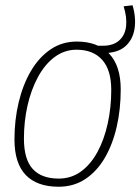

<svg xmlns="http://www.w3.org/2000/svg" viewBox="-20 -700 534 730"><path d="M203 10Q121 10 78 -34.5Q35 -79 35 -170Q35 -244 51 -311Q67 -378 97.5 -430Q128 -482 172 -512Q216 -542 272 -542Q351 -542 395 -496Q439 -450 439 -360Q439 -284 423.5 -217Q408 -150 378 -99Q348 -48 304 -19Q260 10 203 10ZM203 -21Q251 -21 288 -48Q325 -75 350.5 -122Q376 -169 389.5 -230Q403 -291 403 -358Q403 -434 368.5 -472.5Q334 -511 271 -511Q225 -511 187.5 -483Q150 -455 124 -406.5Q98 -358 84.5 -298Q71 -238 71 -173Q71 -94 104.5 -57.5Q138 -21 203 -21ZM350 -498 345 -526H370Q411 -526 433.5 -546.5Q456 -567 459.5 -601Q463 -635 450 -676L484 -680Q498 -632 491.5 -590.5Q485 -549 456 -523.5Q427 -498 371 -498Z"/></svg>

Font: Georama ExtraLight
Style: Italic
Weight: 200
Italic angle: -9°
Designer: Jean-Baptiste Levee
Foundry: Production Type
Version: Version 1.000